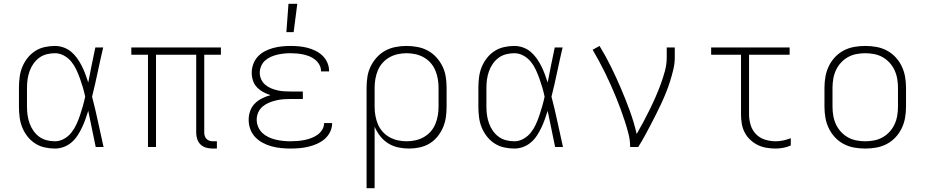

<svg xmlns="http://www.w3.org/2000/svg" viewBox="-20 -768 4840 1003"><path d="M267 8Q240 8 213 2Q186 -4 163 -19Q140 -34 123 -56Q106 -78 96 -103Q86 -128 82.5 -155.5Q79 -183 79 -210V-310Q79 -337 82.5 -364.5Q86 -392 96 -417Q106 -442 123 -464Q140 -486 163 -501Q186 -516 213 -522Q240 -528 267 -528Q290 -528 312.5 -520Q335 -512 352.5 -497Q370 -482 383.5 -463Q397 -444 407.5 -423Q418 -402 426 -380.5Q434 -359 441 -337Q450 -383 459 -428.5Q468 -474 478 -520H519Q504 -456 490.5 -391.5Q477 -327 461 -263Q478 -198 492 -132Q506 -66 521 0H480Q470 -47 460.5 -94.5Q451 -142 441 -189Q434 -167 426 -144.5Q418 -122 408 -101Q398 -80 385 -60Q372 -40 354 -24.5Q336 -9 313.5 -0.5Q291 8 267 8ZM267 -30Q292 -30 315 -43Q338 -56 353.5 -76Q369 -96 379.5 -119Q390 -142 398 -166Q406 -190 413 -214.5Q420 -239 425 -263Q420 -287 413 -311Q406 -335 397.5 -358.5Q389 -382 378.5 -404.5Q368 -427 352.5 -446Q337 -465 314.5 -477.5Q292 -490 267 -490Q245 -490 223.5 -484.5Q202 -479 184.5 -466Q167 -453 154.5 -435Q142 -417 134.5 -396Q127 -375 124 -353.5Q121 -332 121 -310V-210Q121 -188 124 -166.5Q127 -145 134.5 -124Q142 -103 154.5 -85Q167 -67 184.5 -54Q202 -41 223.5 -35.5Q245 -30 267 -30Z M1113 8H1091Q1074 8 1057.5 3.5Q1041 -1 1028.5 -12.5Q1016 -24 1010.5 -40.5Q1005 -57 1005 -74V-482H795V0H753V-482H666V-520H1134V-482H1047V-74Q1047 -66 1050 -57Q1053 -48 1059 -42Q1065 -36 1073.5 -33Q1082 -30 1091 -30H1113Z M1497 8Q1472 8 1447.5 5.5Q1423 3 1399 -3.5Q1375 -10 1352.5 -22Q1330 -34 1313 -52Q1296 -70 1287.5 -93.5Q1279 -117 1279 -142Q1279 -166 1287 -188.5Q1295 -211 1311.5 -227.5Q1328 -244 1349.5 -254.5Q1371 -265 1393 -271Q1374 -277 1355.5 -287Q1337 -297 1322.5 -312Q1308 -327 1301.5 -347Q1295 -367 1295 -388Q1295 -411 1303 -433Q1311 -455 1326.5 -472Q1342 -489 1363 -500Q1384 -511 1406 -517Q1428 -523 1451 -525.5Q1474 -528 1497 -528Q1519 -528 1541.5 -526Q1564 -524 1585.5 -518.5Q1607 -513 1627.5 -503Q1648 -493 1664 -478Q1680 -463 1689.5 -442Q1699 -421 1699 -399V-395H1657V-397Q1657 -414 1648.5 -429.5Q1640 -445 1626.5 -456Q1613 -467 1597 -473.5Q1581 -480 1564.5 -483.5Q1548 -487 1531 -488.5Q1514 -490 1497 -490Q1479 -490 1461.5 -488Q1444 -486 1427 -482Q1410 -478 1393.5 -470.5Q1377 -463 1364 -451Q1351 -439 1344 -422Q1337 -405 1337 -388Q1337 -370 1344.5 -353.5Q1352 -337 1365.5 -325.5Q1379 -314 1395.5 -307Q1412 -300 1429.5 -296Q1447 -292 1464.5 -291Q1482 -290 1500 -290H1562V-251H1500Q1480 -251 1460.5 -249.5Q1441 -248 1422 -243.5Q1403 -239 1385 -231.5Q1367 -224 1352 -211.5Q1337 -199 1329 -180.5Q1321 -162 1321 -143Q1321 -123 1329 -104.5Q1337 -86 1351 -73Q1365 -60 1383 -51.5Q1401 -43 1420 -38.5Q1439 -34 1458.5 -32Q1478 -30 1497 -30Q1516 -30 1534 -31.5Q1552 -33 1570 -36.5Q1588 -40 1605.5 -46.5Q1623 -53 1638 -63.5Q1653 -74 1663 -90Q1673 -106 1673 -125H1715V-123Q1715 -100 1704 -78Q1693 -56 1675 -41Q1657 -26 1635.5 -16.5Q1614 -7 1591 -1.5Q1568 4 1544.5 6Q1521 8 1497 8ZM1476 -600 1487 -748H1533L1514 -600Z M1895 215V-310Q1895 -339 1899.5 -367.5Q1904 -396 1916.5 -421.5Q1929 -447 1948.5 -468.5Q1968 -490 1993 -503.5Q2018 -517 2046.5 -522.5Q2075 -528 2104 -528Q2133 -528 2161.5 -522.5Q2190 -517 2215 -503.5Q2240 -490 2259.5 -468.5Q2279 -447 2291.5 -421.5Q2304 -396 2308.5 -367.5Q2313 -339 2313 -310V-210Q2313 -182 2309 -154.5Q2305 -127 2294 -101.5Q2283 -76 2265 -54Q2247 -32 2223.5 -18Q2200 -4 2172.5 2Q2145 8 2117 8Q2088 8 2060 2Q2032 -4 2008 -19Q1984 -34 1966 -57Q1948 -80 1937 -106V215ZM2104 -30Q2127 -30 2150 -35Q2173 -40 2193.5 -51.5Q2214 -63 2229.5 -80.5Q2245 -98 2254 -119.5Q2263 -141 2267 -164Q2271 -187 2271 -210V-310Q2271 -333 2267 -356Q2263 -379 2254 -400.5Q2245 -422 2229.5 -439.5Q2214 -457 2193.5 -468.5Q2173 -480 2150 -485Q2127 -490 2104 -490Q2081 -490 2058 -485Q2035 -480 2014.5 -468.5Q1994 -457 1978.5 -439.5Q1963 -422 1954 -400.5Q1945 -379 1941 -356Q1937 -333 1937 -310V-210Q1937 -187 1941 -164Q1945 -141 1954 -119.5Q1963 -98 1978.5 -80.5Q1994 -63 2014.5 -51.5Q2035 -40 2058 -35Q2081 -30 2104 -30Z M2667 8Q2640 8 2613 2Q2586 -4 2563 -19Q2540 -34 2523 -56Q2506 -78 2496 -103Q2486 -128 2482.5 -155.5Q2479 -183 2479 -210V-310Q2479 -337 2482.5 -364.5Q2486 -392 2496 -417Q2506 -442 2523 -464Q2540 -486 2563 -501Q2586 -516 2613 -522Q2640 -528 2667 -528Q2690 -528 2712.5 -520Q2735 -512 2752.5 -497Q2770 -482 2783.5 -463Q2797 -444 2807.5 -423Q2818 -402 2826 -380.5Q2834 -359 2841 -337Q2850 -383 2859 -428.5Q2868 -474 2878 -520H2919Q2904 -456 2890.5 -391.5Q2877 -327 2861 -263Q2878 -198 2892 -132Q2906 -66 2921 0H2880Q2870 -47 2860.5 -94.5Q2851 -142 2841 -189Q2834 -167 2826 -144.5Q2818 -122 2808 -101Q2798 -80 2785 -60Q2772 -40 2754 -24.5Q2736 -9 2713.5 -0.5Q2691 8 2667 8ZM2667 -30Q2692 -30 2715 -43Q2738 -56 2753.5 -76Q2769 -96 2779.5 -119Q2790 -142 2798 -166Q2806 -190 2813 -214.5Q2820 -239 2825 -263Q2820 -287 2813 -311Q2806 -335 2797.5 -358.5Q2789 -382 2778.5 -404.5Q2768 -427 2752.5 -446Q2737 -465 2714.5 -477.5Q2692 -490 2667 -490Q2645 -490 2623.5 -484.5Q2602 -479 2584.5 -466Q2567 -453 2554.5 -435Q2542 -417 2534.5 -396Q2527 -375 2524 -353.5Q2521 -332 2521 -310V-210Q2521 -188 2524 -166.5Q2527 -145 2534.5 -124Q2542 -103 2554.5 -85Q2567 -67 2584.5 -54Q2602 -41 2623.5 -35.5Q2645 -30 2667 -30Z M3272 0Q3272 -34 3263.5 -67.5Q3255 -101 3244.5 -133.5Q3234 -166 3222 -198.5Q3210 -231 3197 -262.5Q3184 -294 3170 -325.5Q3156 -357 3141 -387.5Q3126 -418 3109.5 -448.5Q3093 -479 3076 -508L3112 -528Q3145 -474 3172.5 -418Q3200 -362 3224.5 -304.5Q3249 -247 3270.5 -188Q3292 -129 3306 -68Q3324 -99 3341 -131Q3358 -163 3374 -195.5Q3390 -228 3404.5 -261Q3419 -294 3431.5 -328Q3444 -362 3453.5 -397Q3463 -432 3463 -468V-520H3505V-468Q3505 -436 3497.5 -405Q3490 -374 3480.5 -343.5Q3471 -313 3459 -283.5Q3447 -254 3433.5 -225Q3420 -196 3405.5 -167.5Q3391 -139 3376.5 -111Q3362 -83 3346.5 -55Q3331 -27 3314 0Z M4032 8Q4008 8 3984 4Q3960 0 3938.5 -10.5Q3917 -21 3899 -38Q3881 -55 3870 -76.5Q3859 -98 3855 -122Q3851 -146 3851 -170V-482H3695V-520H4105V-482H3893V-170Q3893 -142 3901.5 -114.5Q3910 -87 3929.5 -67Q3949 -47 3976.5 -38.5Q4004 -30 4032 -30Q4052 -30 4072.5 -34.5Q4093 -39 4111 -46V-8Q4093 0 4072.5 4Q4052 8 4032 8Z M4500 8Q4471 8 4442.5 3Q4414 -2 4388 -15.5Q4362 -29 4342 -50.5Q4322 -72 4309.5 -98Q4297 -124 4292 -152.5Q4287 -181 4287 -210V-310Q4287 -339 4292 -367.5Q4297 -396 4309.5 -422Q4322 -448 4342 -469.5Q4362 -491 4388 -504.5Q4414 -518 4442.5 -523Q4471 -528 4500 -528Q4529 -528 4557.5 -523Q4586 -518 4612 -504.5Q4638 -491 4658 -469.5Q4678 -448 4690.5 -422Q4703 -396 4708 -367.5Q4713 -339 4713 -310V-210Q4713 -181 4708 -152.5Q4703 -124 4690.5 -98Q4678 -72 4658 -50.5Q4638 -29 4612 -15.5Q4586 -2 4557.5 3Q4529 8 4500 8ZM4500 -30Q4523 -30 4546.5 -34.5Q4570 -39 4590.5 -50.5Q4611 -62 4627 -79.5Q4643 -97 4653 -118.5Q4663 -140 4667 -163.5Q4671 -187 4671 -210V-310Q4671 -333 4667 -356.5Q4663 -380 4653 -401.5Q4643 -423 4627 -440.5Q4611 -458 4590.5 -469.5Q4570 -481 4546.5 -485.5Q4523 -490 4500 -490Q4477 -490 4453.5 -485.5Q4430 -481 4409.5 -469.5Q4389 -458 4373 -440.5Q4357 -423 4347 -401.5Q4337 -380 4333 -356.5Q4329 -333 4329 -310V-210Q4329 -187 4333 -163.5Q4337 -140 4347 -118.5Q4357 -97 4373 -79.5Q4389 -62 4409.5 -50.5Q4430 -39 4453.5 -34.5Q4477 -30 4500 -30Z"/></svg>

Font: Iosevka Extralight Extended
Style: Regular
Weight: 200
Width: 7
Monospace: yes
Designer: Belleve Invis
Foundry: Belleve Invis
Version: Version 32.5.0; ttfautohint (v1.8.4)